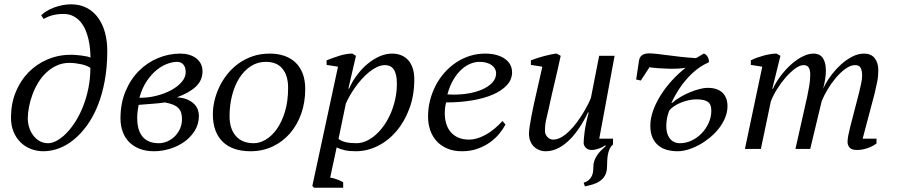

<svg xmlns="http://www.w3.org/2000/svg" viewBox="-20 -688 4152 887"><path d="M30.8 -144.5Q30.8 -208 52.2 -261.5Q73.7 -314.9 111.3 -353.5Q148.9 -392.1 199.7 -413.6Q250.5 -435.1 309.1 -435.1Q316.9 -435.1 329.8 -434.1Q342.8 -433.1 356.4 -431.4Q370.1 -429.7 381.6 -427.2Q393.1 -424.8 397.9 -421.4Q397.9 -439.5 396 -461.4Q394 -483.4 388.9 -505.9Q383.8 -528.3 374.8 -549.6Q365.7 -570.8 351.8 -587.2Q337.9 -603.5 318.6 -613.5Q299.3 -623.5 273.4 -623.5Q257.8 -623.5 245.1 -621.8Q232.4 -620.1 221.4 -617.2Q210.4 -614.3 200.9 -610.1Q191.4 -606 181.6 -600.6L170.4 -617.2Q179.7 -627.4 195.3 -636.7Q210.9 -646 229.5 -653.1Q248 -660.2 268.3 -664.1Q288.6 -668 308.1 -668Q350.1 -668 381.6 -651.1Q413.1 -634.3 433.8 -605.2Q454.6 -576.2 465.1 -537.1Q475.6 -498 475.6 -453.1Q475.6 -377.4 463.6 -313.5Q451.7 -249.5 430.7 -198Q409.7 -146.5 381.1 -107.4Q352.5 -68.4 319.8 -42Q287.1 -15.6 251.5 -2.4Q215.8 10.7 180.7 10.7Q149.9 10.7 122.8 0.2Q95.7 -10.3 75.2 -30.3Q54.7 -50.3 42.7 -79.1Q30.8 -107.9 30.8 -144.5ZM300.3 -397.5Q269 -397.5 242.7 -385.5Q216.3 -373.5 194.8 -353.5Q173.3 -333.5 157.2 -307.4Q141.1 -281.2 130.4 -252.4Q119.6 -223.6 114 -194.6Q108.4 -165.5 108.4 -140.1Q108.4 -120.6 114.5 -100.3Q120.6 -80.1 132.6 -63.7Q144.5 -47.4 161.9 -36.9Q179.2 -26.4 202.1 -26.4Q221.2 -26.4 242.9 -38.3Q264.6 -50.3 286.4 -72.3Q308.1 -94.2 328.1 -125.7Q348.1 -157.2 363.5 -195.8Q378.9 -234.4 388.2 -279.5Q397.5 -324.7 397.5 -374.5Q390.6 -379.4 379.9 -383.8Q369.1 -388.2 356 -391.1Q342.8 -394 328.4 -395.8Q314 -397.5 300.3 -397.5Z M915.5 -357.9Q915.5 -316.9 884.8 -287.8Q854 -258.8 796.9 -238.3Q825.7 -236.8 845.2 -228.3Q864.7 -219.7 876.7 -207.8Q888.7 -195.8 893.8 -181.4Q898.9 -167 898.9 -153.3Q898.9 -115.2 880.1 -84.7Q861.3 -54.2 831.5 -33Q801.8 -11.7 764.9 -0.5Q728 10.7 691.9 10.7Q653.8 10.7 624.8 -0.7Q595.7 -12.2 576.2 -32.2Q556.6 -52.2 546.6 -80.1Q536.6 -107.9 536.6 -140.6Q536.6 -210.4 559.8 -266.1Q583 -321.8 621.8 -360.6Q660.6 -399.4 710.4 -419.9Q760.3 -440.4 814 -440.4Q834.5 -440.4 853 -435.1Q871.6 -429.7 885.5 -419.4Q899.4 -409.2 907.5 -393.8Q915.5 -378.4 915.5 -357.9ZM820.8 -138.7Q820.8 -155.8 816.4 -168.5Q812 -181.2 802.5 -190.2Q793 -199.2 777.8 -205.1Q762.7 -210.9 741.7 -214.8Q732.4 -212.9 716.6 -211.4Q700.7 -210 683.3 -208.5Q666 -207 649.2 -205.8Q632.3 -204.6 620.6 -203.6Q618.2 -192.4 616 -176.3Q613.8 -160.2 613.8 -142.1Q613.8 -117.7 619.1 -96.4Q624.5 -75.2 636.2 -59.6Q647.9 -43.9 667 -35.2Q686 -26.4 713.4 -26.4Q732.4 -26.4 751.5 -34.2Q770.5 -42 785.9 -56.6Q801.3 -71.3 811 -92Q820.8 -112.8 820.8 -138.7ZM798.3 -402.3Q778.8 -402.3 753.9 -393.6Q729 -384.8 704.3 -365Q679.7 -345.2 658.2 -313.7Q636.7 -282.2 624 -236.3Q664.1 -235.8 702.6 -245.6Q741.2 -255.4 771.2 -271.7Q801.3 -288.1 819.6 -309.6Q837.9 -331.1 837.9 -354.5Q837.9 -363.3 835.9 -371.8Q834 -380.4 829.1 -387.2Q824.2 -394 816.7 -398.2Q809.1 -402.3 798.3 -402.3Z M963.4 -160.2Q963.4 -190.4 970.9 -222.9Q978.5 -255.4 993.4 -286.6Q1008.3 -317.9 1030.5 -345.7Q1052.7 -373.5 1081.8 -394.5Q1110.8 -415.5 1147 -428Q1183.1 -440.4 1226.1 -440.4Q1263.7 -440.4 1293.9 -429.9Q1324.2 -419.4 1345.7 -398.7Q1367.2 -377.9 1378.7 -347.4Q1390.1 -316.9 1390.1 -276.9Q1390.1 -215.3 1371.6 -162.8Q1353 -110.4 1319.6 -71.8Q1286.1 -33.2 1239.5 -11.2Q1192.9 10.7 1137.2 10.7Q1096.7 10.7 1064.5 0Q1032.2 -10.7 1009.8 -32.2Q987.3 -53.7 975.3 -85.7Q963.4 -117.7 963.4 -160.2ZM1208.5 -402.3Q1169.4 -402.3 1138.2 -381.8Q1106.9 -361.3 1085.2 -326.7Q1063.5 -292 1052 -246.6Q1040.5 -201.2 1040.5 -151.4Q1040.5 -92.8 1069.6 -59.6Q1098.6 -26.4 1152.8 -26.4Q1179.7 -26.4 1207.8 -43Q1235.8 -59.6 1258.8 -91.8Q1281.7 -124 1296.4 -171.9Q1311 -219.7 1311 -282.7Q1311 -338.9 1284.9 -370.6Q1258.8 -402.3 1208.5 -402.3Z M1505.4 132.3Q1520.5 134.8 1535.9 140.4Q1551.3 146 1565.4 153.8V179.2H1430.2L1422.9 170.9L1541.5 -379.9L1488.8 -388.2V-409.2Q1517.6 -420.9 1548.8 -430.7Q1580.1 -440.4 1607.4 -440.4L1624.5 -430.2L1589.4 -278.8H1592.8Q1607.9 -313 1630.4 -342.5Q1652.8 -372.1 1679.2 -393.8Q1705.6 -415.5 1734.4 -428Q1763.2 -440.4 1791 -440.4Q1814 -440.4 1833 -432.9Q1852.1 -425.3 1865.5 -410.4Q1878.9 -395.5 1886.5 -373.3Q1894 -351.1 1894 -321.8Q1894 -247.6 1871.3 -186.5Q1848.6 -125.5 1811 -81.5Q1773.4 -37.6 1724.6 -13.4Q1675.8 10.7 1623.5 10.7Q1593.8 10.7 1573.7 6.3Q1553.7 2 1535.2 -6.8ZM1758.8 -387.2Q1740.2 -387.2 1721.4 -378.2Q1702.6 -369.1 1684.6 -354.5Q1666.5 -339.8 1649.9 -321Q1633.3 -302.2 1619.4 -282.5Q1605.5 -262.7 1594.7 -243.4Q1584 -224.1 1577.6 -209L1543.9 -46.4Q1567.4 -26.4 1626.5 -26.4Q1649.4 -26.4 1672.1 -36.6Q1694.8 -46.9 1715.6 -65.2Q1736.3 -83.5 1754.2 -108.9Q1772 -134.3 1785.2 -164.8Q1798.3 -195.3 1805.9 -230Q1813.5 -264.6 1813.5 -301.3Q1813.5 -325.2 1809.6 -341.6Q1805.7 -357.9 1798.3 -368.2Q1791 -378.4 1781 -382.8Q1771 -387.2 1758.8 -387.2Z M2315.4 -112.8Q2304.7 -92.3 2286.6 -70.3Q2268.6 -48.3 2243.4 -30.3Q2218.3 -12.2 2185.8 -0.7Q2153.3 10.7 2114.3 10.7Q2075.2 10.7 2045.9 -2Q2016.6 -14.6 1997.1 -36.1Q1977.5 -57.6 1967.5 -86.7Q1957.5 -115.7 1957.5 -148.9Q1957.5 -188.5 1967 -225.3Q1976.6 -262.2 1993.7 -294.7Q2010.7 -327.1 2034.9 -354Q2059.1 -380.9 2088.4 -400.1Q2117.7 -419.4 2151.1 -429.9Q2184.6 -440.4 2220.7 -440.4Q2251.5 -440.4 2274.9 -433.6Q2298.3 -426.8 2314.2 -415Q2330.1 -403.3 2337.9 -387.7Q2345.7 -372.1 2345.7 -354.5Q2345.7 -320.8 2322 -294.9Q2298.3 -269 2257.3 -251.2Q2216.3 -233.4 2160.6 -224.1Q2105 -214.8 2041 -214.8Q2037.1 -200.7 2035.9 -187.5Q2034.7 -174.3 2034.7 -165.5Q2034.7 -139.2 2041.5 -116.7Q2048.3 -94.2 2062.3 -77.9Q2076.2 -61.5 2097.4 -52.2Q2118.7 -43 2147.5 -43Q2181.6 -43 2221.9 -64.5Q2262.2 -85.9 2301.3 -128.9ZM2194.3 -402.3Q2175.8 -402.3 2154.8 -394.3Q2133.8 -386.2 2113.5 -368.4Q2093.3 -350.6 2075.7 -321.8Q2058.1 -293 2046.9 -252Q2090.3 -249 2130.9 -254.4Q2171.4 -259.8 2202.9 -272.7Q2234.4 -285.6 2253.2 -305.2Q2272 -324.7 2272 -349.6Q2272 -360.4 2266.8 -369.9Q2261.7 -379.4 2252 -386.7Q2242.2 -394 2227.8 -398.2Q2213.4 -402.3 2194.3 -402.3Z M2714.4 4.9Q2695.8 4.9 2686 -5.6Q2676.3 -16.1 2676.3 -27.8Q2676.3 -43.5 2680.9 -79.8Q2685.5 -116.2 2699.7 -168.5H2696.3Q2689 -152.8 2678.2 -133.3Q2667.5 -113.8 2653.8 -93.8Q2640.1 -73.7 2623.5 -54.9Q2606.9 -36.1 2587.6 -21.5Q2568.4 -6.8 2546.4 2Q2524.4 10.7 2500 10.7Q2484.9 10.7 2470.9 5.1Q2457 -0.5 2446.5 -10.7Q2436 -21 2429.9 -36.1Q2423.8 -51.3 2423.8 -70.3Q2423.8 -83 2427 -104.2Q2430.2 -125.5 2435.1 -151.6Q2439.9 -177.7 2446.5 -207.3Q2453.1 -236.8 2460 -267.1Q2466.8 -297.4 2473.4 -326.2Q2480 -355 2485.4 -379.9L2432.6 -388.2V-409.2Q2446.3 -414.6 2462.2 -419.7Q2478 -424.8 2493.9 -429Q2509.8 -433.1 2524.7 -436.3Q2539.6 -439.5 2551.3 -440.4L2570.3 -430.2Q2556.6 -366.2 2542.5 -307.4Q2528.3 -248.5 2514.6 -184.6Q2510.3 -164.1 2503.9 -138.7Q2497.6 -113.3 2497.6 -83.5Q2497.6 -74.2 2501 -66.9Q2504.4 -59.6 2509.8 -54.2Q2515.1 -48.8 2521.7 -45.9Q2528.3 -43 2534.7 -43Q2554.2 -43 2573.5 -54.2Q2592.8 -65.4 2611.1 -83.5Q2629.4 -101.6 2645.5 -123.5Q2661.6 -145.5 2674.6 -167Q2687.5 -188.5 2696.8 -207Q2706.1 -225.6 2710 -236.3L2748 -430.2H2819.3L2748.5 -47.4H2812V-20.5Q2801.8 -11.7 2796.1 0.7Q2790.5 13.2 2788.1 27.3Q2785.6 41.5 2785.2 56.4Q2784.7 71.3 2784.2 85.9Q2783.2 108.9 2774.2 124Q2765.1 139.2 2750.7 148.9Q2736.3 158.7 2718.3 164.1Q2700.2 169.4 2682.1 172.9L2676.3 155.8Q2691.9 151.4 2700.9 142.8Q2710 134.3 2714.4 124.3Q2718.8 114.3 2720 103.8Q2721.2 93.3 2721.2 84.5Q2720.7 69.3 2725.1 56.4Q2729.5 43.5 2737.1 31.5Q2744.6 19.5 2755.4 8.5Q2766.1 -2.4 2778.8 -13.7L2775.9 -16.6Q2771 -12.7 2763.7 -8.8Q2756.3 -4.9 2747.8 -2Q2739.3 1 2730.7 2.9Q2722.2 4.9 2714.4 4.9Z M3085 -212.4Q3100.6 -226.6 3122.3 -239.3Q3144 -252 3166.7 -261.5Q3189.5 -271 3211.2 -276.6Q3232.9 -282.2 3248.5 -282.2Q3294.9 -282.2 3317.9 -259.5Q3340.8 -236.8 3340.8 -197.8Q3340.8 -169.9 3329.8 -143.6Q3318.8 -117.2 3300.5 -94Q3282.2 -70.8 3258.5 -51.5Q3234.9 -32.2 3209.2 -18.3Q3183.6 -4.4 3158 3.2Q3132.3 10.7 3110.4 10.7Q3085 10.7 3062 4.6Q3039.1 -1.5 3022 -15.4Q3004.9 -29.3 2994.6 -51.8Q2984.4 -74.2 2984.4 -107.4Q2984.4 -141.1 2997.3 -177.2Q3010.3 -213.4 3032.5 -248.5Q3054.7 -283.7 3084.2 -316.2Q3113.8 -348.6 3147.5 -375Q3133.8 -372.1 3112.8 -371.1Q3091.8 -370.1 3068.6 -370.6Q3045.4 -371.1 3022.2 -372.8Q2999 -374.5 2980.5 -377.4L2940.4 -315.9L2918.9 -320.8L2932.1 -407.7Q2937 -441.4 2978.5 -441.4Q2993.7 -441.4 3015.1 -439Q3036.6 -436.5 3064 -432.9Q3091.3 -429.2 3124.3 -425.5Q3157.2 -421.9 3195.3 -419.4Q3204.1 -424.8 3213.4 -429.9Q3222.7 -435.1 3231.4 -440.4Q3235.8 -439.5 3240.5 -435.8Q3245.1 -432.1 3248.5 -426.5Q3252 -420.9 3253.9 -413.8Q3255.9 -406.7 3254.4 -399.9Q3226.6 -388.2 3201.7 -369.1Q3176.8 -350.1 3155 -325.9Q3133.3 -301.8 3114.7 -272.9Q3096.2 -244.1 3081.5 -212.4ZM3071.3 -176.3Q3063 -153.3 3060.5 -137Q3058.1 -120.6 3058.1 -103.5Q3058.1 -87.4 3062 -73.5Q3065.9 -59.6 3073.7 -49.1Q3081.5 -38.6 3093.5 -32.5Q3105.5 -26.4 3121.6 -26.4Q3148.9 -26.4 3174.8 -38.6Q3200.7 -50.8 3220.9 -71.5Q3241.2 -92.3 3253.7 -119.6Q3266.1 -147 3266.1 -176.8Q3266.1 -189.9 3262.9 -199.7Q3259.8 -209.5 3251.7 -216.1Q3243.7 -222.7 3230.5 -225.8Q3217.3 -229 3196.8 -229Q3178.2 -229 3158.7 -224.4Q3139.2 -219.7 3122.1 -212.4Q3105 -205.1 3091.6 -195.6Q3078.1 -186 3071.3 -176.3Z M3948.2 -257.8Q3953.6 -278.8 3958.3 -301.3Q3962.9 -323.7 3962.9 -337.9Q3962.9 -360.8 3956.3 -374Q3949.7 -387.2 3930.2 -387.2Q3909.7 -387.2 3886.7 -370.8Q3863.8 -354.5 3842.5 -329.6Q3821.3 -304.7 3803.7 -275.4Q3786.1 -246.1 3775.9 -220.2L3723.1 0H3654.8L3709 -241.2Q3714.4 -268.1 3718.8 -292.7Q3723.1 -317.4 3723.1 -343.8Q3723.1 -364.3 3716.3 -375.7Q3709.5 -387.2 3692.4 -387.2Q3674.8 -387.2 3652.8 -370.8Q3630.9 -354.5 3609.1 -329.6Q3587.4 -304.7 3569.1 -275.1Q3550.8 -245.6 3541 -219.2L3495.1 0H3421.4L3501.5 -379.9L3448.7 -388.2V-409.2Q3462.9 -416.5 3478.8 -422.1Q3494.6 -427.7 3510.5 -431.9Q3526.4 -436 3541 -438.2Q3555.7 -440.4 3567.4 -440.4L3585.4 -430.2L3547.9 -277.8H3550.8Q3557.6 -293.9 3569.1 -312.3Q3580.6 -330.6 3595.2 -348.6Q3609.9 -366.7 3627.2 -383.3Q3644.5 -399.9 3663.1 -412.6Q3681.6 -425.3 3700.9 -432.9Q3720.2 -440.4 3738.8 -440.4Q3749 -440.4 3759.3 -437Q3769.5 -433.6 3777.6 -424.6Q3785.6 -415.5 3790.5 -399.9Q3795.4 -384.3 3795.4 -360.4Q3795.4 -341.8 3791.7 -320.1Q3788.1 -298.3 3782.7 -277.8Q3795.9 -307.1 3817.1 -336.2Q3838.4 -365.2 3863.5 -388.4Q3888.7 -411.6 3916.5 -426Q3944.3 -440.4 3971.7 -440.4Q4003.9 -440.4 4020.8 -419.4Q4037.6 -398.4 4037.6 -362.8Q4037.6 -335 4032.5 -310.5Q4027.3 -286.1 4021 -257.8L3965.3 -47.4H4029.3V-25.4Q4011.7 -11.7 3987.1 -3.4Q3962.4 4.9 3939.5 4.9Q3914.6 4.9 3905 -6.1Q3895.5 -17.1 3895.5 -32.7Q3895.5 -44.4 3898.9 -62.3Q3902.3 -80.1 3907.7 -101.6Z"/></svg>

Font: PT Astra Serif
Style: Italic
Weight: 400
Italic angle: -16°
Designer: A.Korolkova, I. Chaeva
Foundry: ParaType Ltd
Version: Version 1.001